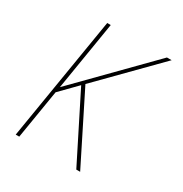

<svg xmlns="http://www.w3.org/2000/svg" viewBox="-171 -863 942 991"><g transform="rotate(30 300.0 -367.5)"><path d="M423 0 227 -390 131 -292 83 0H62L183 -735H204L137 -326L539 -735H567L243 -406L446 0Z"/></g></svg>

Font: Iosevka Thin Extended Oblique
Style: Regular
Weight: 100
Width: 7
Italic angle: -9°
Monospace: yes
Designer: Belleve Invis
Foundry: Belleve Invis
Version: Version 32.5.0; ttfautohint (v1.8.4)